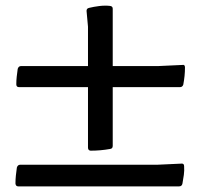

<svg xmlns="http://www.w3.org/2000/svg" viewBox="-20 -672 710 683"><path d="M43 -427Q46 -437 55 -437H543L629 -441Q638 -443 638 -432Q638 -417 636.5 -402Q635 -387 632 -371Q629 -362 620 -362H48Q38 -362 38 -372Q38 -386 39.5 -399.5Q41 -413 43 -427ZM381 -153Q381 -143 371 -142Q354 -139 337 -137.5Q320 -136 302 -136Q293 -137 293 -147V-577L288 -632Q287 -642 297 -644Q313 -648 333 -650.5Q353 -653 371 -651Q381 -650 381 -641ZM40 -76Q43 -86 52 -86H540L626 -90Q635 -91 635 -80Q636 -65 634 -50Q632 -35 629 -19Q627 -9 617 -9H45Q36 -9 35 -19Q35 -34 36.5 -48Q38 -62 40 -76Z"/></svg>

Font: Hahmlet SemiBold
Style: Regular
Weight: 600
Version: Version 1.002